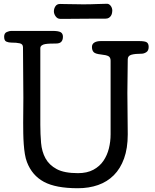

<svg xmlns="http://www.w3.org/2000/svg" viewBox="-20 -985 824 1019"><path d="M194 -323Q194 -273 198 -226.5Q202 -180 221.5 -144.5Q241 -109 281 -87.5Q321 -66 394 -66Q442 -66 475.5 -84Q509 -102 529 -131.5Q549 -161 558 -197.5Q567 -234 567 -272V-663Q567 -680 556 -686.5Q545 -693 515 -696Q486 -699 477 -708.5Q468 -718 468 -736Q468 -751 480.5 -759Q493 -767 515 -767H718Q750 -767 759.5 -760Q769 -753 769 -736Q769 -716 756.5 -708Q744 -700 732 -700Q697 -700 677.5 -694.5Q658 -689 658 -670Q658 -622 657 -580.5Q656 -539 656 -492Q656 -437 657 -382Q658 -327 658 -272Q658 -198 638.5 -144Q619 -90 584 -55Q549 -20 500.5 -3Q452 14 393 14Q276 14 213 -20Q150 -54 123 -125Q116 -143 112 -167.5Q108 -192 106 -220Q104 -248 103.5 -277.5Q103 -307 103 -334Q103 -366 103.5 -399.5Q104 -433 104 -467Q104 -534 103 -600Q102 -666 102 -734Q102 -751 85.5 -755Q69 -759 39 -759Q26 -759 14 -764Q2 -769 2 -790Q2 -809 16 -815Q30 -821 39 -821H258Q290 -821 302 -814Q314 -807 314 -790Q314 -773 305.5 -763.5Q297 -754 277 -754Q261 -754 246 -753.5Q231 -753 219.5 -751Q208 -749 201 -743.5Q194 -738 194 -729ZM548 -965Q559 -965 567.5 -954Q576 -943 576 -928Q576 -923 574.5 -915.5Q573 -908 569 -901.5Q565 -895 558 -890.5Q551 -886 540 -886Q520 -886 486.5 -886Q453 -886 417 -885.5Q381 -885 349 -885Q317 -885 299 -885Q285 -885 275.5 -898Q266 -911 266 -925Q266 -939 274 -951.5Q282 -964 299 -964Q306 -964 321 -963.5Q336 -963 354 -963Q372 -963 389.5 -962.5Q407 -962 420 -962Q462 -962 493 -963.5Q524 -965 548 -965Z"/></svg>

Font: Life Savers ExtraBold
Style: Regular
Weight: 800
Designer: Pablo Impallari, Rodrigo Fuenzalida, Brenda Gallo
Foundry: Pablo Impallari, Rodrigo Fuenzalida, Brenda Gallo
Version: Version 3.001; ttfautohint (v0.95) -l 8 -r 50 -G 200 -x 14 -